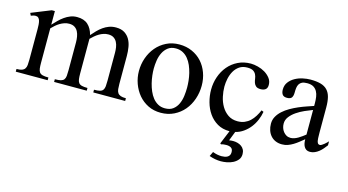

<svg xmlns="http://www.w3.org/2000/svg" viewBox="-64 -574 1761 971"><g transform="rotate(15 817.0 -88.5)"><path d="M417 0V-14.2Q436.5 -14.2 447.5 -17.1Q458.5 -20 463.6 -27.3Q468.8 -34.7 470 -46.6Q471.2 -58.6 471.2 -76.2V-222.2Q471.2 -236.3 469 -250.7Q466.8 -265.1 460.7 -276.9Q454.6 -288.6 443.6 -295.9Q432.6 -303.2 415 -303.2Q402.3 -303.2 390.4 -299.3Q378.4 -295.4 367.4 -288.8Q356.4 -282.2 346.7 -273.9Q336.9 -265.6 328.1 -256.8V-76.2Q328.1 -58.6 329.6 -46.6Q331.1 -34.7 336.4 -27.3Q341.8 -20 352.8 -17.1Q363.8 -14.2 382.8 -14.2V0H211.9V-14.2Q231.9 -14.2 242.9 -17.1Q253.9 -20 259.3 -27.1Q264.6 -34.2 265.9 -46.1Q267.1 -58.1 267.1 -76.2V-222.2Q267.1 -236.8 264.6 -251.5Q262.2 -266.1 256.1 -277.8Q250 -289.6 238.8 -296.9Q227.5 -304.2 210 -304.2Q196.8 -304.2 184.8 -300Q172.9 -295.9 161.9 -289.3Q150.9 -282.7 141.4 -274.2Q131.8 -265.6 123 -256.8V-76.2Q123 -58.6 124.5 -46.6Q126 -34.7 131.3 -27.3Q136.7 -20 147.9 -17.1Q159.2 -14.2 178.2 -14.2V0H11.2V-14.2Q29.3 -14.2 39.3 -17.8Q49.3 -21.5 54.4 -29.1Q59.6 -36.6 60.8 -48.3Q62 -60.1 62 -76.2V-237.3Q62 -248.5 61.3 -259.5Q60.5 -270.5 58.1 -279.3Q55.7 -288.1 50.3 -293.5Q44.9 -298.8 36.1 -298.8Q29.8 -298.8 23.4 -297.1Q17.1 -295.4 11.2 -293L4.9 -306.2L106.9 -347.2H123V-275.9Q134.8 -288.6 147.5 -301.3Q160.2 -314 174.6 -324.2Q189 -334.5 205.1 -340.8Q221.2 -347.2 240.2 -347.2Q276.4 -347.2 297.1 -328.4Q317.9 -309.6 326.2 -275.9Q337.9 -289.6 350.3 -302.2Q362.8 -314.9 377 -325Q391.1 -335 407.5 -341.1Q423.8 -347.2 443.8 -347.2Q471.2 -347.2 488.5 -336.2Q505.9 -325.2 515.9 -307.6Q525.9 -290 529.5 -267.6Q533.2 -245.1 533.2 -222.2V-76.2Q533.2 -60.5 534.4 -48.8Q535.6 -37.1 540.8 -29.3Q545.9 -21.5 556.2 -17.8Q566.4 -14.2 584 -14.2V0Z M938 -174.8Q938 -138.2 926.5 -104.5Q915 -70.8 893.6 -45.2Q872.1 -19.5 841.3 -4.2Q810.5 11.2 772 11.2Q735.4 11.2 705.8 -3.4Q676.3 -18.1 655.5 -42.7Q634.8 -67.4 623.3 -99.1Q611.8 -130.9 611.8 -165Q611.8 -200.7 623.3 -233.4Q634.8 -266.1 656.2 -291.5Q677.7 -316.9 708 -332Q738.3 -347.2 775.9 -347.2Q812.5 -347.2 842.5 -333.7Q872.6 -320.3 893.8 -296.9Q915 -273.4 926.5 -241.9Q938 -210.4 938 -174.8ZM869.1 -146Q869.1 -162.1 867.2 -181.6Q865.2 -201.2 860.4 -220.9Q855.5 -240.7 847.7 -259Q839.8 -277.3 828.1 -291.7Q816.4 -306.2 800.3 -314.7Q784.2 -323.2 763.7 -323.2Q738.8 -323.2 722.7 -310.8Q706.5 -298.3 697.3 -279.5Q688 -260.7 684.6 -238.3Q681.2 -215.8 681.2 -195.8Q681.2 -179.7 683.3 -160.2Q685.5 -140.6 690.4 -120.6Q695.3 -100.6 703.4 -81.8Q711.4 -63 723.1 -48.3Q734.9 -33.7 750.7 -24.9Q766.6 -16.1 787.1 -16.1Q813.5 -16.1 829.6 -28.6Q845.7 -41 854.5 -60.3Q863.3 -79.6 866.2 -102.5Q869.1 -125.5 869.1 -146Z M1227.1 106.4Q1227.1 124 1217.3 136Q1207.5 147.9 1192.9 155.5Q1178.2 163.1 1161.1 166.3Q1144 169.4 1129.9 169.4Q1099.6 169.4 1068.8 158.2L1080.1 134.3Q1104 143.6 1127 143.6Q1135.3 143.6 1143.1 142.1Q1150.9 140.6 1157.2 137Q1163.6 133.3 1167.2 127.2Q1170.9 121.1 1170.9 111.3Q1170.9 94.7 1161.1 88.6Q1151.4 82.5 1136.2 82.5Q1129.4 82.5 1122.6 83.3Q1115.7 84 1108.9 86.4L1104 82.5L1133.3 11.2H1132.8Q1096.2 11.2 1069.1 -4.6Q1042 -20.5 1024.2 -46.1Q1006.3 -71.8 997.6 -103.8Q988.8 -135.7 988.8 -168Q988.8 -203.1 1000 -235.6Q1011.2 -268.1 1032.2 -293Q1053.2 -317.9 1083 -332.5Q1112.8 -347.2 1149.9 -347.2Q1166.5 -347.2 1186.8 -342Q1207 -336.9 1224.1 -326.7Q1241.2 -316.4 1252.9 -301.3Q1264.6 -286.1 1264.6 -266.1Q1264.6 -249.5 1255.1 -242.2Q1245.6 -234.9 1230 -234.9Q1213.4 -234.9 1205.6 -241.5Q1197.8 -248 1194.3 -257.8Q1190.9 -267.6 1189.5 -279.1Q1188 -290.5 1183.3 -300.3Q1178.7 -310.1 1168.5 -316.7Q1158.2 -323.2 1137.7 -323.2Q1113.3 -323.2 1096.4 -311.8Q1079.6 -300.3 1069.3 -282.2Q1059.1 -264.2 1054.4 -242.4Q1049.8 -220.7 1049.8 -200.2Q1049.8 -175.3 1055.7 -148.4Q1061.5 -121.6 1074.7 -99.1Q1087.9 -76.7 1108.6 -62.3Q1129.4 -47.9 1158.7 -47.9Q1179.2 -47.9 1195.3 -54.7Q1211.4 -61.5 1223.9 -73.2Q1236.3 -85 1245.8 -100.3Q1255.4 -115.7 1262.7 -132.8L1273.9 -127.9Q1270 -105 1260.7 -83.3Q1251.5 -61.5 1237.1 -43.2Q1222.7 -24.9 1203.6 -11.5Q1184.6 2 1162.1 7.3L1143.1 56.2Q1148.4 55.2 1153.6 54.7Q1158.7 54.2 1164.1 54.2Q1176.3 54.2 1187.7 57.4Q1199.2 60.5 1208 66.9Q1216.8 73.2 1221.9 83Q1227.1 92.8 1227.1 106.4Z M1632.8 -48.8Q1626 -39.6 1617.4 -29.5Q1608.9 -19.5 1598.9 -11.5Q1588.9 -3.4 1577.1 1.7Q1565.4 6.8 1552.7 6.8Q1541 6.8 1533.4 2Q1525.9 -2.9 1521.5 -11Q1517.1 -19 1515.4 -28.8Q1513.7 -38.6 1513.7 -48.8Q1501.5 -39.1 1489.3 -29.3Q1477.1 -19.5 1463.9 -11.5Q1450.7 -3.4 1436.5 1.7Q1422.4 6.8 1405.8 6.8Q1386.7 6.8 1371.8 0.2Q1356.9 -6.3 1346.7 -18.1Q1336.4 -29.8 1331.1 -45.7Q1325.7 -61.5 1325.7 -80.1Q1325.7 -100.6 1335.2 -117.7Q1344.7 -134.8 1360.4 -148.9Q1376 -163.1 1396 -174.6Q1416 -186 1437 -195.1Q1458 -204.1 1478 -210.9Q1498 -217.8 1513.7 -223.1V-236.8Q1513.7 -253.9 1511.5 -269.8Q1509.3 -285.6 1502.4 -298.1Q1495.6 -310.5 1483.4 -317.9Q1471.2 -325.2 1450.7 -325.2Q1433.6 -325.2 1423.8 -320.6Q1414.1 -315.9 1408.9 -307.4Q1403.8 -298.8 1402.3 -287.4Q1400.9 -275.9 1400.9 -262.2Q1400.9 -245.6 1394.5 -236.3Q1388.2 -227.1 1369.6 -227.1Q1352.5 -227.1 1345.7 -236.8Q1338.9 -246.6 1338.9 -262.2Q1338.9 -285.2 1351.1 -301.3Q1363.3 -317.4 1381.6 -327.6Q1399.9 -337.9 1421.4 -342.5Q1442.9 -347.2 1461.9 -347.2Q1493.7 -347.2 1515.4 -341.1Q1537.1 -335 1550.3 -321Q1563.5 -307.1 1569.1 -285.2Q1574.7 -263.2 1574.7 -231.9V-117.2Q1574.7 -109.9 1574.7 -101.6Q1574.7 -93.3 1575 -85.2Q1575.2 -77.1 1575.4 -70.1Q1575.7 -63 1576.7 -58.1Q1577.6 -51.3 1581.1 -45.7Q1584.5 -40 1592.8 -40Q1596.7 -40 1602.5 -43.7Q1608.4 -47.4 1614.3 -52.2Q1620.1 -57.1 1625.2 -62Q1630.4 -66.9 1632.8 -69.8ZM1513.7 -202.1Q1495.1 -195.3 1473.1 -185.5Q1451.2 -175.8 1432.1 -162.8Q1413.1 -149.9 1400.4 -133.5Q1387.7 -117.2 1387.7 -97.2Q1387.7 -85.9 1391.1 -75.2Q1394.5 -64.5 1401.4 -55.7Q1408.2 -46.9 1417.7 -41.5Q1427.2 -36.1 1439.9 -36.1Q1449.7 -36.1 1459.5 -39.6Q1469.2 -43 1478.8 -48.6Q1488.3 -54.2 1497.3 -60.8Q1506.3 -67.4 1513.7 -73.2Z"/></g></svg>

Font: Scheherazade
Style: Regular
Weight: 400
Designer: SIL International
Foundry: SIL International
Version: Version 2.100 (build 932/914)